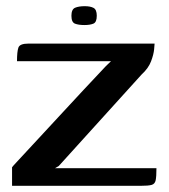

<svg xmlns="http://www.w3.org/2000/svg" viewBox="-20 -601 545 621"><path d="M158 -57H486Q486 -30 483.5 -18Q481 -6 470.5 -3Q460 0 435 0H19V-60Q19 -61 41.5 -85Q64 -109 99 -147Q134 -185 174 -228Q214 -271 250.5 -310.5Q287 -350 312 -376Q320 -385 328 -392.5Q336 -400 339 -403H35Q35 -434 39.5 -447Q44 -460 72 -460H480Q480 -458 478.5 -441.5Q477 -425 468.5 -402.5Q460 -380 438 -360L170 -64ZM253 -520Q234 -520 222.5 -524.5Q211 -529 211 -550Q211 -571 223 -576Q235 -581 254 -581Q272 -581 282.5 -575.5Q293 -570 293 -550Q293 -529 282 -524.5Q271 -520 253 -520Z"/></svg>

Font: Genos Medium
Style: Regular
Weight: 500
Designer: Robert E. Leuschke
Foundry: Robert E. Leuschke
Version: Version 1.010; ttfautohint (v1.8.3)